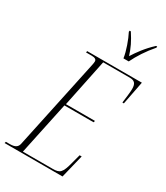

<svg xmlns="http://www.w3.org/2000/svg" viewBox="-247 -1039 980 1134"><g transform="rotate(30 243.0 -472.0)"><path d="M339 -784H375C398 -832 432 -885 476 -936L477 -944H469C418 -897 386 -851 361 -812C346 -860 329 -895 297 -944H289L288 -936C308 -898 333 -829 339 -784ZM-19 0H376L415 -159H401L385 -99C365 -21 352 -10 303 -10H100L176 -369H375L378 -380H180L247 -704H428C460 -704 474 -691 474 -653C474 -631 469 -598 464 -555H474L505 -714H132L130 -704H168C191 -704 202 -697 202 -684C202 -678 201 -671 199 -661L68 -45C63 -22 48 -10 11 -10H-16Z"/></g></svg>

Font: Noto Serif Display ExtraCondensed ExtraLight
Style: Italic
Weight: 200
Width: 2
Italic angle: -12°
Designer: Monotype Design Team
Foundry: Monotype Imaging Inc.
Version: Version 2.009